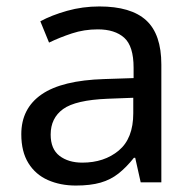

<svg xmlns="http://www.w3.org/2000/svg" viewBox="-20 -565 601 595"><path d="M288 -545Q386 -545 433 -502Q480 -459 480 -365V0H416L399 -76H395Q372 -47 347.5 -27.5Q323 -8 291.5 1Q260 10 215 10Q167 10 128.5 -7Q90 -24 68 -59.5Q46 -95 46 -149Q46 -229 109 -272.5Q172 -316 303 -320L394 -323V-355Q394 -422 365 -448Q336 -474 283 -474Q241 -474 203 -461.5Q165 -449 132 -433L105 -499Q140 -518 188 -531.5Q236 -545 288 -545ZM314 -259Q214 -255 175.5 -227Q137 -199 137 -148Q137 -103 164.5 -82Q192 -61 235 -61Q303 -61 348 -98.5Q393 -136 393 -214V-262Z"/></svg>

Font: lguzrati85
Style: Book
Weight: 400
Designer: Jelle Bosma - Monotype Design Team, Universal Thirst
Foundry: Monotype Imaging Inc.
Version: Version 2.106